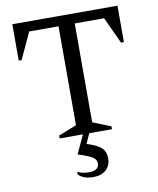

<svg xmlns="http://www.w3.org/2000/svg" viewBox="-96 -735 866 1050"><g transform="rotate(-10 337.0 -210.0)"><path d="M192 0V-16L292 -56V-605H129L61 -458H45V-660H629V-458H613L545 -605H382V-56L482 -16V0H356L331 55Q388 73 411 94Q434 115 434 155Q434 191 409 215.5Q384 240 337 240Q280 240 254 210V198H257Q270 204 285 207Q300 210 320 210Q350 210 362 198.5Q374 187 374 171Q374 149 353 135.5Q332 122 273 103L321 0Z"/></g></svg>

Font: Spectral SC
Style: Regular
Weight: 400
Designer: Jean-Baptiste Levee
Foundry: Production Type
Version: Version 2.001